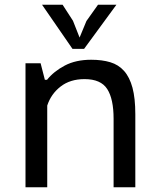

<svg xmlns="http://www.w3.org/2000/svg" viewBox="-20 -793 681 813"><path d="M461 0V-290Q461 -374 434 -416Q407 -458 338 -458Q277 -458 236.5 -426.5Q196 -395 180 -346V0H88V-525H152L170 -455H179Q208 -491 254.5 -515.5Q301 -540 366 -540Q412 -540 447 -529.5Q482 -519 505.5 -492.5Q529 -466 541 -421.5Q553 -377 553 -309V0ZM336 -586H287L158 -773H245L289 -705L317 -634L346 -704L395 -773H473Z"/></svg>

Font: PT Sans Caption
Style: Regular
Weight: 400
Designer: A.Korolkova, O.Umpeleva, V.Yefimov
Foundry: ParaType Ltd
Version: Version 2.004W OFL